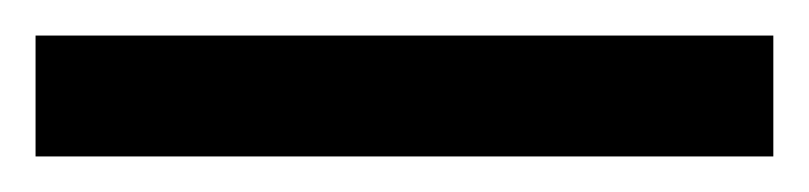

<svg xmlns="http://www.w3.org/2000/svg" viewBox="-22 70 455 108"><path d="M413 158H-2V90H413Z"/></svg>

Font: Noto Sans Hanifi Rohingya
Style: Regular
Weight: 400
Designer: Monotype Design Team and DaltonMaag
Foundry: Google LLC
Version: Version 2.101